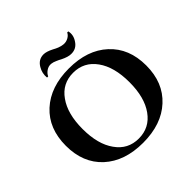

<svg xmlns="http://www.w3.org/2000/svg" viewBox="-225 -1111 1329 1329"><g transform="rotate(-45 439.0 -446.5)"><path d="M609 -898Q602 -881 582 -869Q558 -855 532 -858Q513 -860 492 -868L474 -876L457 -885Q414 -907 386 -907Q336 -907 309 -861Q285 -821 290 -776H301Q310 -796 330 -810Q353 -826 378 -823Q396 -821 415 -812L433 -804L450 -795Q494 -773 524 -773Q576 -772 604 -817Q630 -856 620 -898ZM728 -616Q835 -518 835 -350Q835 -182 728 -84Q622 14 441 14Q261 14 154 -84Q48 -182 48 -350Q48 -518 154 -616Q261 -714 441 -714Q622 -714 728 -616ZM609 -115Q671 -201 671 -350Q671 -499 609 -585Q547 -672 441 -672Q335 -672 274 -585Q212 -499 212 -350Q212 -201 274 -115Q335 -28 441 -28Q547 -28 609 -115Z"/></g></svg>

Font: Cinzel Bold(RUS BY LYAJKA)
Style: Regular
Weight: 700
Designer: Natanael Gama
Version: Version 1.001;PS 001.001;hotconv 1.0.56;makeotf.lib2.0.21325